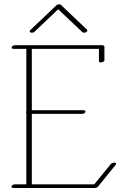

<svg xmlns="http://www.w3.org/2000/svg" viewBox="-20 -894 594 922"><path d="M132.8 -736.8C137.7 -736.8 143.1 -738.8 146 -741.7L259.3 -849.6L375.5 -739.7C377.4 -737.8 380.9 -736.8 384.3 -736.8C391.1 -736.8 399.4 -741.7 399.4 -747.6C399.4 -749 398.9 -750.5 397.9 -751.5L272.5 -870.6C270.5 -872.6 269 -873.5 265.1 -873.5C260.3 -873.5 254.4 -871.6 251 -868.7L125.5 -749.5C123.5 -747.6 122.6 -745.6 122.6 -743.7C122.6 -739.3 127.9 -736.8 132.8 -736.8ZM106.4 -350.1V-8.8H51.3C44.4 -8.8 35.2 -4.4 35.2 2.4C35.2 6.3 39.1 8.8 44.9 8.8H435.5C440.9 8.8 447.3 6.3 450.2 2.4L535.2 -102.1C536.6 -103.5 537.1 -105 537.1 -106.4C537.1 -118.2 517.1 -111.8 512.7 -106.9L432.6 -8.8H132.8V-347.2H374C380.9 -347.2 388.2 -351.1 390.1 -356C392.1 -360.8 387.2 -364.7 380.4 -364.7H132.8V-659.2H455.1V-600.6C455.1 -596 459 -594.2 463.9 -594.2C471.5 -594.2 481.4 -598.8 481.4 -604.5V-669.9C481.4 -673.3 477.1 -676.8 471.2 -676.8H51.8C44.9 -676.8 38.1 -672.9 36.1 -668C34.2 -663.1 38.6 -659.2 45.4 -659.2H106.4V-357.9C104.5 -356 104.5 -352.1 106.4 -350.1Z"/></svg>

Font: WireWyrm
Style: Light
Weight: 200
Version: Version 001.000